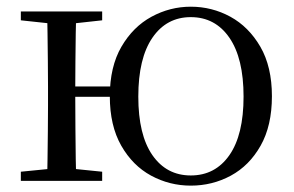

<svg xmlns="http://www.w3.org/2000/svg" viewBox="-20 -551 896 585"><path d="M43.5 0V-27.8L152.7 -38.6H184.7L291.3 -27.8V0ZM43.5 -489.1V-516H291.3V-489.1L184.7 -477.4H152.7ZM123.1 0Q124.3 -24.4 124.8 -65.3Q125.3 -106.3 125.8 -150.3Q126.3 -194.3 126.3 -228.5V-288.3Q126.3 -321.7 125.8 -365.7Q125.3 -409.7 124.8 -450.7Q124.3 -491.8 123.1 -516H212.3Q211.3 -491.8 210.8 -450.6Q210.3 -409.5 209.8 -364Q209.3 -318.5 209.3 -281.8V-260.2Q209.3 -210.2 209.8 -159.3Q210.3 -108.5 210.8 -66.4Q211.3 -24.4 212.3 0ZM166.8 -256V-287.5H365.3V-256ZM561.3 14.6Q496.7 14.6 440.3 -15.9Q384 -46.5 349.3 -107.4Q314.6 -168.3 314.6 -257.8Q314.6 -347.6 349.9 -408.5Q385.2 -469.3 441.6 -500Q498 -530.6 561.3 -530.6Q625.7 -530.6 681.8 -500.1Q737.8 -469.5 773.2 -408.7Q808.5 -347.8 808.5 -257.8Q808.5 -168 774.1 -107.2Q739.7 -46.3 683.3 -15.8Q627 14.6 561.3 14.6ZM561.3 -16.4Q635.7 -16.4 678.9 -78.2Q722.1 -140.1 722.1 -256.6Q722.1 -373.4 678.9 -436.1Q635.7 -498.8 561.3 -498.8Q487.4 -498.8 444.4 -436.1Q401.4 -373.4 401.4 -256.6Q401.4 -140.1 444.4 -78.2Q487.4 -16.4 561.3 -16.4Z"/></svg>

Font: Noto Serif SC
Style: Regular
Weight: 200
Designer: Ryoko NISHIZUKA 西塚涼子 (kana & ideographs); Frank Grießhammer (Latin, Greek & Cyrillic); Wenlong ZHANG 张文龙 (bopomofo); San
Foundry: Adobe
Version: Version 2.001;hotconv 1.1.0;makeotfexe 2.6.0